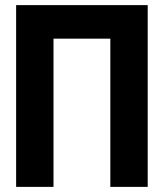

<svg xmlns="http://www.w3.org/2000/svg" viewBox="-20 -730 640 750"><path d="M43 0V-710H557V0H411V-579H189V0Z"/></svg>

Font: Geist Mono UltraBlack
Style: Regular
Weight: 900
Monospace: yes
Designer: Basement.studio, Andrés Briganti, Mateo Zaragoza
Foundry: Basement.studio, Vercel, Andrés Briganti, Guido Ferreyra, Mateo Zaragoza
Version: Version 1.400; ttfautohint (v1.8.4.7-5d5b)